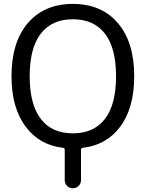

<svg xmlns="http://www.w3.org/2000/svg" viewBox="-20 -785 755 1001"><path d="M193.4 -164.1Q251 -89.8 359.9 -89.8Q468.8 -89.8 526.9 -164.6Q585 -239.3 585 -387.2Q585 -535.2 526.9 -609.9Q468.8 -684.6 359.9 -684.6Q251 -684.6 192.9 -609.9Q134.8 -535.2 134.8 -387.2Q134.8 -239.3 193.4 -164.1ZM679.7 -387.7Q679.7 -220.7 605.5 -123Q534.2 -28.3 412.1 -14.6Q402.3 -13.7 402.3 -3.9V154.3Q402.3 171.9 390.1 184.1Q377.9 196.3 359.9 196.3Q341.8 196.3 329.6 184.1Q317.4 171.9 317.4 154.3V-3.9Q317.4 -13.7 307.6 -14.6Q186.5 -28.3 115.2 -123Q40 -220.7 40 -387.7Q40 -565.4 125.5 -665Q210.9 -764.6 359.9 -764.6Q508.8 -764.6 594.2 -665Q679.7 -565.4 679.7 -387.7Z"/></svg>

Font: Gen Jyuu GothicX Regular
Style: Regular
Weight: 400
Designer: [Source Han Sans]
Ryoko NISHIZUKA  (kana & ideographs); Paul D. Hunt (Latin, Greek & Cyrillic); Wenlong ZHANG  (bopomofo
Version: Version 1.002.20150607